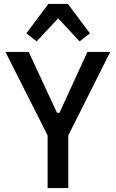

<svg xmlns="http://www.w3.org/2000/svg" viewBox="-20 -964 593 984"><path d="M224 0V-270L8 -698H127L272 -386H285L428 -698H545L330 -270V0ZM328 -944 441 -793 388 -752 278 -870 168 -752 115 -793 228 -944Z"/></svg>

Font: IBM Plex Sans Cond Medm
Style: Regular
Weight: 500
Width: 3
Designer: Mike Abbink, Paul van der Laan, Pieter van Rosmalen
Foundry: Bold Monday
Version: Version 1.3